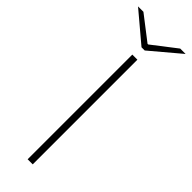

<svg xmlns="http://www.w3.org/2000/svg" viewBox="-312 -843 856 856"><g transform="rotate(45 116.0 -415.0)"><path d="M100 0V-660H132V0ZM106 -712 -34 -830H0L114 -742H118L232 -830H266L126 -712Z"/></g></svg>

Font: Source Sans 3 VF
Style: Regular
Weight: 200
Designer: Paul D. Hunt
Foundry: Adobe
Version: Version 3.046;hotconv 1.0.118;makeotfexe 2.5.65603